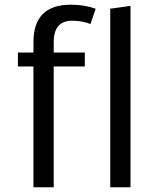

<svg xmlns="http://www.w3.org/2000/svg" viewBox="-20 -795 680 815"><path d="M286 -707Q208 -707 208 -616V-572H340V-513H208V0H122V-513H56V-572H122V-616Q122 -775 280 -775Q339 -775 386 -758L364 -693Q330 -707 286 -707ZM534 0H448V-758L534 -770Z"/></svg>

Font: Sintony
Style: Regular
Weight: 400
Version: Version 001.001